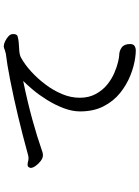

<svg xmlns="http://www.w3.org/2000/svg" viewBox="122 -858 755 1040"><g transform="rotate(-90 500.0 -337.5)"><path d="M836 -642Q836 -622 820 -619Q808 -616 790 -614Q767 -612 745 -611Q722 -609 709 -602Q672 -582 634 -547.5Q596 -513 563.5 -470Q531 -427 511 -379.5Q491 -332 491 -283Q491 -234 511.5 -196.5Q532 -159 562.5 -134.5Q593 -110 626 -96Q659 -82 685 -76Q711 -70 719 -70Q744 -70 763 -56.5Q782 -43 782 -11Q782 6 772 13Q762 20 746 20Q730 20 709 17Q663 11 612.5 -9Q562 -29 517.5 -64.5Q473 -100 445 -154Q417 -208 417 -282Q417 -324 434.5 -370.5Q452 -417 479.5 -461Q507 -505 534 -537Q561 -569 582 -590Q466 -566 372 -540Q278 -514 213 -491Q194 -483 179 -483Q164 -483 148 -495.5Q132 -508 121.5 -523Q111 -538 111 -549Q111 -552 114 -558Q117 -566 129 -566Q137 -566 146 -563.5Q155 -561 162 -561Q169 -561 179 -563Q397 -623 585 -660Q671 -677 730 -684Q739 -686 748 -689Q760 -694 767 -695H771Q782 -695 796.5 -688Q811 -681 823 -670.5Q835 -660 836 -647Z"/></g></svg>

Font: Moon Stars Kai
Style: Bold
Weight: 700
Designer: GuiWonder
Version: Version 1.101